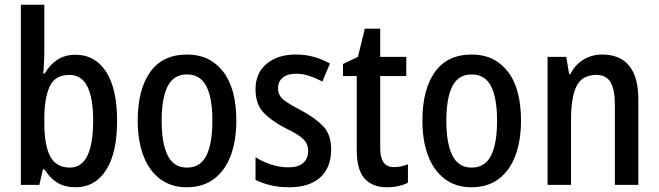

<svg xmlns="http://www.w3.org/2000/svg" viewBox="-20 -780 2779 810"><path d="M167 -559Q167 -538 165.5 -515Q164 -492 163 -469H168Q190 -507 222 -528Q254 -549 299 -549Q381 -549 427.5 -477.5Q474 -406 474 -270Q474 -135 427.5 -62.5Q381 10 299 10Q254 10 222.5 -9Q191 -28 168 -65H161L146 0H68V-760H167ZM273 -464Q211 -464 189 -414Q167 -364 167 -279V-261Q167 -167 192 -120Q217 -73 275 -73Q373 -73 373 -272Q373 -464 273 -464Z M977 -271Q977 -187 953.5 -124Q930 -61 883.5 -25.5Q837 10 767 10Q702 10 655.5 -25Q609 -60 585 -123Q561 -186 561 -271Q561 -402 613.5 -476Q666 -550 770 -550Q865 -550 921 -478.5Q977 -407 977 -271ZM662 -270Q662 -175 687.5 -124Q713 -73 769 -73Q825 -73 850.5 -123.5Q876 -174 876 -271Q876 -367 850.5 -416.5Q825 -466 769 -466Q713 -466 687.5 -416.5Q662 -367 662 -270Z M1377 -150Q1377 -72 1330.5 -31Q1284 10 1200 10Q1157 10 1121.5 1.5Q1086 -7 1058 -21V-117Q1085 -99 1122 -86.5Q1159 -74 1196 -74Q1238 -74 1259 -92.5Q1280 -111 1280 -144Q1280 -172 1260 -192.5Q1240 -213 1183 -240Q1125 -270 1091.5 -305.5Q1058 -341 1058 -404Q1058 -472 1105 -511Q1152 -550 1228 -550Q1269 -550 1304 -540Q1339 -530 1372 -512L1340 -436Q1314 -450 1286 -459.5Q1258 -469 1229 -469Q1193 -469 1173 -452.5Q1153 -436 1153 -408Q1153 -379 1174 -361Q1195 -343 1251 -314Q1309 -283 1343 -248Q1377 -213 1377 -150Z M1641 -75Q1656 -75 1671.5 -78Q1687 -81 1701 -87V-9Q1683 0 1660.5 5Q1638 10 1612 10Q1551 10 1518 -27Q1485 -64 1485 -147V-459H1427V-510L1490 -540L1519 -659H1584V-540H1694V-459H1584V-155Q1584 -75 1641 -75Z M2178 -271Q2178 -187 2154.5 -124Q2131 -61 2084.5 -25.5Q2038 10 1968 10Q1903 10 1856.5 -25Q1810 -60 1786 -123Q1762 -186 1762 -271Q1762 -402 1814.5 -476Q1867 -550 1971 -550Q2066 -550 2122 -478.5Q2178 -407 2178 -271ZM1863 -270Q1863 -175 1888.5 -124Q1914 -73 1970 -73Q2026 -73 2051.5 -123.5Q2077 -174 2077 -271Q2077 -367 2051.5 -416.5Q2026 -466 1970 -466Q1914 -466 1888.5 -416.5Q1863 -367 1863 -270Z M2520 -550Q2595 -550 2634 -503Q2673 -456 2673 -360V0H2574V-339Q2574 -401 2556 -432.5Q2538 -464 2496 -464Q2437 -464 2413 -418Q2389 -372 2389 -273V0H2290V-540H2369L2381 -467H2386Q2406 -507 2441.5 -528.5Q2477 -550 2520 -550Z"/></svg>

Font: Noto Sans Georgian Condensed Medium
Style: Regular
Weight: 500
Width: 3
Designer: Monotype Design Team, Akaki Razmadze
Foundry: Google LLC
Version: Version 2.005; ttfautohint (v1.8.4.7-5d5b)